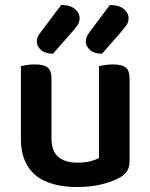

<svg xmlns="http://www.w3.org/2000/svg" viewBox="-20 -738 605 772"><path d="M64 -181V-472Q72 -474 87 -476.5Q102 -479 120 -479Q155 -479 171 -467Q187 -455 187 -422V-183Q187 -130 214.5 -107Q242 -84 291 -84Q323 -84 345 -90Q367 -96 378 -103V-472Q386 -474 401.5 -476.5Q417 -479 434 -479Q469 -479 485 -467Q501 -455 501 -422V-93Q501 -70 493.5 -54.5Q486 -39 465 -26Q436 -9 391.5 2.5Q347 14 290 14Q221 14 170 -6Q119 -26 91.5 -69.5Q64 -113 64 -181ZM144 -609 226 -718Q262 -718 281 -702Q300 -686 300 -665Q300 -648 291.5 -636Q283 -624 266 -605L193 -522Q162 -522 145 -537Q128 -552 128 -570Q128 -581 131.5 -589.5Q135 -598 144 -609ZM340 -609 422 -718Q458 -718 477.5 -702Q497 -686 497 -665Q497 -648 488 -636Q479 -624 463 -605L390 -522Q359 -522 342 -537Q325 -552 325 -570Q325 -581 328.5 -589.5Q332 -598 340 -609Z"/></svg>

Font: Baloo Bhaijaan 2 SemiBold
Style: Regular
Weight: 600
Designer: Sanskriti Dholi, Noopur Datye and Ek Type
Foundry: Ek Type
Version: Version 1.700